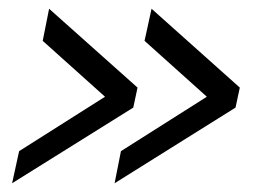

<svg xmlns="http://www.w3.org/2000/svg" viewBox="-20 -481 616 441"><path d="M286.1 -233.9 7.8 -60.1 23.9 -133.8 221.2 -258.8 78.1 -387.2 92.8 -460.9 295.9 -279.8ZM521 -233.9 243.2 -60.1 257.8 -133.8 455.1 -258.8 312 -387.2 328.1 -460.9 530.8 -279.8Z"/></svg>

Font: Rawline Medium
Style: Italic
Weight: 500
Italic angle: -12°
Designer: Matt McInerney, Pablo Impallari, Rodrigo Fuenzalida
Foundry: Matt McInerney, Pablo Impallari, Rodrigo Fuenzalida
Version: Version 4.020;PS 004.020;hotconv 1.0.88;makeotf.lib2.5.64775